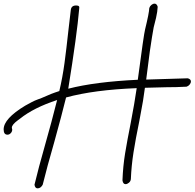

<svg xmlns="http://www.w3.org/2000/svg" viewBox="-69 -998 1066 1052"><path d="M120 14Q140 -71 181 -215Q212 -323 244 -450Q116 -408 41 -348Q38 -345 30 -340Q-4 -315 -4 -299V-297L-2 -288Q-2 -277 -10 -268.5Q-18 -260 -28 -260Q-49 -260 -49 -289Q-49 -348 69 -419Q110 -443 135 -452Q158 -460 187 -473Q214 -485 232 -491L256 -499Q274 -575 284.5 -653Q295 -731 306 -833Q314 -907 319 -944Q322 -968 348 -968Q359 -968 363 -964Q367 -960 365 -951Q353 -809 305 -512Q453 -550 686 -561Q719 -811 726 -837Q748 -927 749 -954Q752 -964 760.5 -971Q769 -978 778 -978Q790 -978 795 -961Q794 -935 786 -900L773 -848Q765 -806 752 -717L732 -562L960 -569Q977 -564 977 -552Q977 -543 970 -534.5Q963 -526 953 -523Q898 -520 840 -520L725 -517Q717 -451 699 -360Q695 -342 694 -333Q674 -236 662.5 -163Q651 -90 648 -17Q647 -5 637.5 3Q628 11 619 11Q605 11 602 -10Q605 -88 616.5 -158Q628 -228 647 -323Q654 -357 666 -427L680 -515Q447 -506 293 -464Q269 -366 229 -222Q188 -80 165 14Q154 34 137 34Q123 34 120 14Z"/></svg>

Font: Bad Script
Style: Regular
Weight: 400
Italic angle: -10°
Designer: Roman Shchyukin (Gaslight Type Foundry), Cyreal (Charset Expansion)
Foundry: Gaslight
Version: Version 2.000